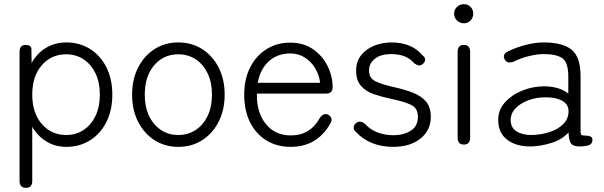

<svg xmlns="http://www.w3.org/2000/svg" viewBox="-20 -695 2905 923"><path d="M105 208Q74 208 74 175V-446Q74 -479 103 -479Q131 -479 131 -459L132 -392Q158 -439 201 -465Q244 -491 299 -491Q363 -491 413 -459.5Q463 -428 491.5 -371.5Q520 -315 520 -240Q520 -165 491.5 -108.5Q463 -52 413 -20.5Q363 11 299 11Q245 11 203 -15Q161 -41 135 -85V175Q135 208 105 208ZM298 -46Q345 -46 381.5 -70Q418 -94 439 -137.5Q460 -181 460 -240Q460 -299 439 -342.5Q418 -386 381.5 -410Q345 -434 298 -434Q227 -434 181 -381.5Q135 -329 135 -240Q135 -152 181 -99Q227 -46 298 -46Z M837 11Q773 11 723 -21Q673 -53 644 -109.5Q615 -166 615 -240Q615 -314 644 -370.5Q673 -427 723 -459Q773 -491 837 -491Q902 -491 952 -459Q1002 -427 1031 -370.5Q1060 -314 1060 -240Q1060 -166 1031 -109.5Q1002 -53 952 -21Q902 11 837 11ZM837 -46Q884 -46 920.5 -70Q957 -94 978 -137.5Q999 -181 999 -240Q999 -299 978 -342.5Q957 -386 920.5 -410Q884 -434 837 -434Q767 -434 721.5 -381.5Q676 -329 676 -240Q676 -152 721.5 -99Q767 -46 837 -46Z M1377 11Q1312 11 1261.5 -19.5Q1211 -50 1182.5 -106.5Q1154 -163 1154 -240Q1154 -315 1182.5 -371Q1211 -427 1261 -458.5Q1311 -490 1375 -490Q1440 -490 1485.5 -458Q1531 -426 1555 -377Q1579 -328 1579 -277Q1579 -259 1570.5 -252Q1562 -245 1546 -245H1215Q1213 -155 1257.5 -99.5Q1302 -44 1378 -44Q1472 -44 1518 -129Q1538 -155 1559 -143Q1585 -126 1566 -98Q1503 11 1377 11ZM1219 -297H1519Q1514 -336 1494.5 -368Q1475 -400 1444.5 -419Q1414 -438 1375 -438Q1314 -438 1272.5 -400.5Q1231 -363 1219 -297Z M1869 11Q1814 11 1768.5 -7.5Q1723 -26 1692 -60Q1679 -71 1680 -82.5Q1681 -94 1691 -103Q1710 -119 1735 -99Q1758 -73 1793.5 -59Q1829 -45 1871 -45Q1920 -45 1954.5 -66.5Q1989 -88 1989 -134Q1989 -175 1956 -191Q1923 -207 1855 -221Q1813 -230 1775.5 -243Q1738 -256 1715 -282.5Q1692 -309 1692 -356Q1692 -399 1715.5 -429Q1739 -459 1778 -475Q1817 -491 1861 -491Q1959 -491 2010 -430Q2024 -420 2024 -409Q2024 -398 2014 -389Q2004 -379 1993.5 -380.5Q1983 -382 1971 -391Q1934 -435 1862 -435Q1810 -435 1782 -412.5Q1754 -390 1754 -357Q1754 -320 1784.5 -304.5Q1815 -289 1879 -275Q1924 -265 1963.5 -250Q2003 -235 2027 -208Q2051 -181 2051 -133Q2051 -69 2001.5 -29Q1952 11 1869 11Z M2210 0Q2180 0 2180 -33V-446Q2180 -479 2210 -479Q2240 -479 2240 -446V-33Q2240 0 2210 0ZM2210 -583Q2191 -583 2177 -596.5Q2163 -610 2163 -629Q2163 -649 2177 -662Q2191 -675 2210 -675Q2229 -675 2242 -662Q2255 -649 2255 -629Q2255 -610 2242 -596.5Q2229 -583 2210 -583Z M2532 9Q2462 10 2418.5 -23Q2375 -56 2375 -119Q2375 -167 2407.5 -203Q2440 -239 2490.5 -259.5Q2541 -280 2595 -280Q2669 -280 2712 -245V-327Q2712 -394 2684 -414.5Q2656 -435 2594 -435Q2561 -435 2521.5 -425Q2482 -415 2450 -399Q2420 -387 2407 -408Q2392 -434 2423 -448Q2460 -467 2506.5 -479Q2553 -491 2594 -491Q2685 -491 2728 -456Q2771 -421 2771 -327V-62Q2771 -49 2776 -46Q2781 -43 2797 -43Q2810 -43 2819 -38.5Q2828 -34 2828 -24Q2828 1 2803 5Q2795 7 2786 8Q2777 9 2769 9Q2735 9 2725 -5Q2715 -19 2713 -58Q2682 -24 2631 -8Q2580 8 2532 9ZM2535 -46Q2583 -47 2624.5 -61Q2666 -75 2690.5 -101.5Q2715 -128 2713 -166Q2710 -197 2679 -212.5Q2648 -228 2599 -227Q2558 -227 2520 -213Q2482 -199 2458.5 -174.5Q2435 -150 2435 -118Q2435 -81 2463 -63.5Q2491 -46 2535 -46Z"/></svg>

Font: Shin Retro Maru Gothic Regular
Style: Regular
Weight: 400
Designer: Iose
Foundry: Typographish
Version: Version 1.002